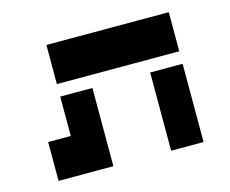

<svg xmlns="http://www.w3.org/2000/svg" viewBox="-76 -838 836 697"><g transform="rotate(-15 342.0 -489.0)"><path d="M149 -733H270H487H609V-586H487H270H149ZM149 -539H270V-391V-245H64V-391H149ZM487 -539H609V-245H487Z"/></g></svg>

Font: PatchStencil
Style: Regular
Weight: 400
Version: Version 1.1